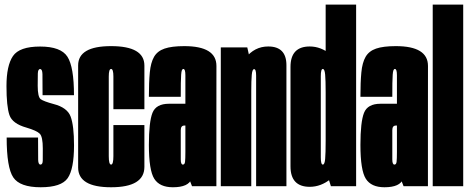

<svg xmlns="http://www.w3.org/2000/svg" viewBox="-20 -805 2033 830"><path d="M155.8 4.5Q66 4.5 37.4 -38.1Q8.8 -80.6 8.8 -210.4H144.5Q144.5 -134.2 145 -113.9Q145.5 -93.5 155 -93.5Q164.5 -93.5 164.8 -111Q165 -128.5 165 -163.5Q165 -213.8 151.9 -227Q138.9 -240.2 94.2 -253.4Q33.5 -270.4 20.8 -307.7Q8 -345 8 -432.9Q8 -521.2 35.9 -562.5Q63.8 -603.8 153.5 -603.8Q243.2 -603.8 271.5 -559.8Q299.8 -515.9 299.8 -393.5H164Q164 -462.2 163.5 -484.4Q163 -506.5 153.5 -506.5Q144 -506.5 143.5 -486.8Q143 -467 143 -434Q143 -385.8 156 -376.2Q169 -366.8 212 -355.2Q271 -340 285.5 -300.7Q300 -261.4 300 -176.6Q300 -74.2 272.6 -34.9Q245.2 4.5 155.8 4.5Z M460.2 4.5Q317.8 4.5 317.8 -80.9Q317.8 -166.4 317.8 -298.6Q317.8 -438.9 317.8 -522.2Q317.8 -605.6 460.2 -605.6Q604.2 -605.6 604.2 -521.5Q604.2 -437.4 604.2 -332.9H470.2Q470.2 -441.5 470.2 -474.2Q470.2 -506.9 460.2 -506.9Q450.2 -506.9 450.2 -474.2Q450.2 -441.5 450.2 -298.6Q450.2 -166.4 450.2 -129.9Q450.2 -93.5 460.2 -93.5Q470.2 -93.5 470.2 -129.9Q470.2 -166.4 470.2 -264.4H604.2Q604.2 -171.6 604.2 -83.6Q604.2 4.5 460.2 4.5Z M810.1 0 781.4 -73.8V-378.4Q781.4 -452.8 781.4 -479.8Q781.4 -506.9 772.8 -506.9L776.5 -605.6Q915.8 -605.6 915.6 -519.9Q915.4 -434.2 915.4 -298.1V0ZM727.4 4.5Q670.1 4.5 646.9 -32.2Q623.6 -69 623.6 -178.5Q623.6 -278.2 639.2 -317.4Q654.8 -356.5 710.5 -356.5Q747.6 -356.5 785.9 -356.5V-262.2Q781.8 -262.2 776.6 -262.2Q761.4 -262.2 761.4 -242.2Q761.4 -222.1 761.4 -180Q761.4 -137.8 761.4 -115.6Q761.4 -93.5 770.6 -93.5Q778.5 -93.5 779.9 -105.7Q781.4 -117.9 781.4 -147.5L820.9 -135Q820.9 -68.6 808.1 -32.1Q795.2 4.5 727.4 4.5ZM623.6 -386.4Q623.6 -449.4 627.6 -491.8Q631.5 -534.1 645.9 -559.2Q660.2 -584.2 691.2 -594.9Q722.1 -605.6 776.5 -605.6L776.8 -559.1L772.8 -506.9Q768.5 -506.9 766.3 -501.2Q764.1 -495.5 763.1 -482.1Q762 -468.6 761.7 -445.1Q761.4 -421.6 761.4 -386.4Z M934.5 0V-600H1049L1066.2 -523.5V0ZM1087.2 0V-344.1Q1087.2 -450 1087.2 -478.1Q1087.2 -506.1 1078.5 -506.1Q1070.6 -506.1 1068.4 -481.6Q1066.2 -457.1 1066.2 -410.4L1001.8 -417.4Q1001.8 -502.8 1040.8 -553.4Q1079.9 -604.1 1139.5 -604.1Q1218.2 -604.1 1218.2 -523.2Q1218.2 -442.2 1218.2 -344.4V0Z M1410.5 0 1387.8 -72V-785H1519.5V0ZM1319 2.6Q1235.8 2.6 1235.8 -85.9Q1235.8 -174.5 1235.8 -301Q1235.8 -427.8 1235.8 -515.9Q1235.8 -604.1 1319 -604.1Q1367.4 -604.1 1409.8 -569.4Q1452.2 -534.6 1452.2 -453.4L1387.8 -405.1Q1387.8 -457.9 1385.6 -482.4Q1383.4 -506.9 1375.5 -506.9Q1366.8 -506.9 1366.8 -475.6Q1366.8 -444.4 1366.8 -301Q1366.8 -156 1366.8 -124.8Q1366.8 -93.5 1375.5 -93.5Q1383.4 -93.5 1385.6 -118Q1387.8 -142.5 1387.8 -196.8L1452.2 -147Q1452.2 -65.8 1409.8 -31.6Q1367.4 2.6 1319 2.6Z M1724.6 0 1695.9 -73.8V-378.4Q1695.9 -452.8 1695.9 -479.8Q1695.9 -506.9 1687.2 -506.9L1691 -605.6Q1830.2 -605.6 1830.1 -519.9Q1829.9 -434.2 1829.9 -298.1V0ZM1641.9 4.5Q1584.6 4.5 1561.4 -32.2Q1538.1 -69 1538.1 -178.5Q1538.1 -278.2 1553.7 -317.4Q1569.2 -356.5 1625 -356.5Q1662.1 -356.5 1700.4 -356.5V-262.2Q1696.2 -262.2 1691.1 -262.2Q1675.9 -262.2 1675.9 -242.2Q1675.9 -222.1 1675.9 -180Q1675.9 -137.8 1675.9 -115.6Q1675.9 -93.5 1685.1 -93.5Q1693 -93.5 1694.4 -105.7Q1695.9 -117.9 1695.9 -147.5L1735.4 -135Q1735.4 -68.6 1722.6 -32.1Q1709.8 4.5 1641.9 4.5ZM1538.1 -386.4Q1538.1 -449.4 1542.1 -491.8Q1546 -534.1 1560.4 -559.2Q1574.8 -584.2 1605.7 -594.9Q1636.6 -605.6 1691 -605.6L1691.2 -559.1L1687.2 -506.9Q1683 -506.9 1680.8 -501.2Q1678.6 -495.5 1677.6 -482.1Q1676.5 -468.6 1676.2 -445.1Q1675.9 -421.6 1675.9 -386.4Z M1850.6 0V-785H1982.4V0Z"/></svg>

Font: Anybody UltraCondensed Thin
Style: Regular
Weight: 100
Width: 1
Designer: Tyler Finck
Foundry: Etcetera Type Company
Version: Version 1.110